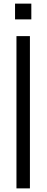

<svg xmlns="http://www.w3.org/2000/svg" viewBox="-20 -1039 257 1059"><path d="M152.8 -932.1H63V-1019H152.8ZM145 0H70.8V-839.8H145Z"/></svg>

Font: VL Oswald
Style: Light
Weight: 300
Designer: vernon adams
Foundry: vernon adams
Version: Version ; ttfautohint (v0.92.18-e454-dirty) -l 8 -r 50 -G 20